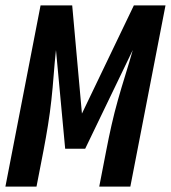

<svg xmlns="http://www.w3.org/2000/svg" viewBox="-39 -690 632 710"><path d="M-19 0 111 -670H228L264 -270L456 -670H573L443 0H328L354 -134Q363 -181 373.5 -227.5Q384 -274 397 -320Q410 -366 424.5 -412.5Q439 -459 452 -505L276 -140H202L168 -505Q163 -459 159.5 -412.5Q156 -366 151 -320Q146 -274 138.5 -227.5Q131 -181 122 -134L96 0Z"/></svg>

Font: Lode
Style: Bold Italic
Weight: 700
Italic angle: -11°
Monospace: yes
Designer: Belleve Invis
Foundry: Belleve Invis
Version: Version 29.2.0; ttfautohint (v1.8.3)